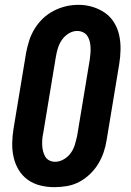

<svg xmlns="http://www.w3.org/2000/svg" viewBox="-20 -766 540 794"><path d="M205 8Q175 8 146.5 1Q118 -6 95 -22.5Q72 -39 57.5 -63Q43 -87 36.5 -115Q30 -143 30.5 -173.5Q31 -204 36 -234L88 -548Q93 -574 101 -599Q109 -624 123.5 -647.5Q138 -671 158 -690Q178 -709 202.5 -721.5Q227 -734 252.5 -740Q278 -746 305 -746Q335 -746 363 -737.5Q391 -729 414 -713Q437 -697 452 -672.5Q467 -648 473 -620Q479 -592 478.5 -561.5Q478 -531 473 -501L421 -187Q417 -161 408.5 -136Q400 -111 386 -88Q372 -65 351.5 -45.5Q331 -26 307 -13.5Q283 -1 257 3.5Q231 8 205 8ZM208 -97Q226 -97 243.5 -107Q261 -117 272.5 -133Q284 -149 289.5 -167.5Q295 -186 299 -204L351 -518Q353 -531 354 -544Q355 -557 354.5 -570Q354 -583 351 -595Q348 -607 341.5 -617Q335 -627 323.5 -632.5Q312 -638 299 -638Q281 -638 264 -627.5Q247 -617 236 -601Q225 -585 219.5 -567Q214 -549 211 -531L159 -217Q156 -204 155 -191Q154 -178 154.5 -165.5Q155 -153 158 -141Q161 -129 167 -118.5Q173 -108 184 -102.5Q195 -97 208 -97Z"/></svg>

Font: Iosevka Slab Extrabold
Style: Italic
Weight: 800
Italic angle: -9°
Monospace: yes
Designer: Belleve Invis
Foundry: Belleve Invis
Version: Version 11.1.0; ttfautohint (v1.8.3)